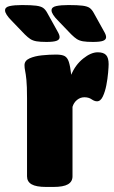

<svg xmlns="http://www.w3.org/2000/svg" viewBox="-64 -738 450 760"><path d="M119 2Q79 2 61 -8.5Q43 -19 43 -40V-349Q43 -398 40.5 -422Q38 -446 35.5 -457.5Q33 -469 33 -480Q33 -498 53 -507Q73 -516 102 -519Q131 -522 158 -522Q181 -522 192 -516Q203 -510 208.5 -493Q214 -476 218 -442Q234 -481 265 -506Q296 -531 323 -531Q346 -531 356 -520Q366 -509 366 -484Q366 -474 364 -450.5Q362 -427 357 -401Q352 -375 343 -356Q334 -337 320 -337Q310 -337 298.5 -345Q287 -353 270 -353Q254 -353 241 -342.5Q228 -332 223 -315V-40Q223 -19 205 -8.5Q187 2 147 2ZM304 -572Q279 -572 264.5 -574.5Q250 -577 240 -583.5Q230 -590 218 -602L167 -655Q140 -682 140 -697Q140 -710 158.5 -714Q177 -718 207 -718Q244 -718 263 -715.5Q282 -713 291 -706.5Q300 -700 307 -687L347 -615Q356 -600 356 -591Q356 -581 344 -576.5Q332 -572 304 -572ZM120 -572Q95 -572 80.5 -574.5Q66 -577 56 -583.5Q46 -590 34 -602L-17 -655Q-44 -682 -44 -697Q-44 -710 -25.5 -714Q-7 -718 23 -718Q60 -718 79 -715.5Q98 -713 107 -706.5Q116 -700 123 -687L163 -615Q172 -600 172 -591Q172 -581 160 -576.5Q148 -572 120 -572Z"/></svg>

Font: Asap Black
Style: Regular
Weight: 900
Designer: Pablo Cosgaya
Foundry: Omnibus-Type
Version: Version 3.001; ttfautohint (v1.8.4.7-5d5b)